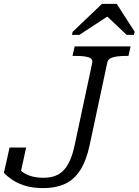

<svg xmlns="http://www.w3.org/2000/svg" viewBox="-28 -948 711 985"><path d="M445 -625Q449 -647 426.5 -654Q404 -661 367 -661H344L355 -710H642L631 -661H614Q577 -661 551.5 -654Q526 -647 522 -625L432 -204Q415 -124 383.5 -75Q352 -26 305 -4.5Q258 17 195 17Q140 17 100 4.5Q60 -8 33.5 -26.5Q7 -45 -8 -61L21 -191H106L76 -53Q60 -58 52 -67Q44 -76 42.5 -85.5Q41 -95 44.5 -100Q48 -105 55 -100Q65 -84 83 -69Q101 -54 129.5 -45Q158 -36 195 -36Q239 -36 269.5 -52Q300 -68 321.5 -106Q343 -144 356 -208ZM571 -928H495L345 -785L341 -769H379L553 -883L499 -885L622 -769H659L663 -785Z"/></svg>

Font: Roboto Serif 20pt Light
Style: Italic
Weight: 300
Italic angle: -10°
Version: Version 1.007